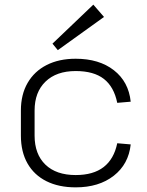

<svg xmlns="http://www.w3.org/2000/svg" viewBox="-20 -800 635 827"><path d="M306 7Q233 7 180 -19.5Q127 -46 98.5 -96Q70 -146 70 -216V-324Q70 -393 99 -443Q128 -493 181 -520Q234 -547 306 -547Q407 -547 470.5 -497.5Q534 -448 543 -362L485 -357Q471 -426 427.5 -460Q384 -494 306 -494Q223 -494 176 -448.5Q129 -403 129 -324V-216Q129 -136 175.5 -91Q222 -46 306 -46Q382 -46 426.5 -80.5Q471 -115 485 -183L543 -178Q534 -93 470 -43Q406 7 306 7ZM428 -727 229 -584 206 -612 382 -780Z"/></svg>

Font: Pathway Extreme 8pt Thin 12pt
Style: Regular
Weight: 100
Version: Version 1.001;gftools[0.9.26]